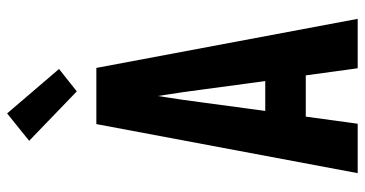

<svg xmlns="http://www.w3.org/2000/svg" viewBox="-263 -763 1026 540"><g transform="rotate(-90 250.0 -493.0)"><path d="M33 0 171 -735H329L467 0H328L308 -146H192L172 0ZM292 -260 261 -490Q258 -508 255.5 -526Q253 -544 250 -562Q247 -544 244.5 -526Q242 -508 239 -490L208 -260ZM263 -790 124 -924 201 -986 326 -840Z"/></g></svg>

Font: Iosevka SS18 Heavy
Style: Regular
Weight: 900
Monospace: yes
Designer: Belleve Invis
Foundry: Belleve Invis
Version: Version 25.1.1; ttfautohint (v1.8.4)